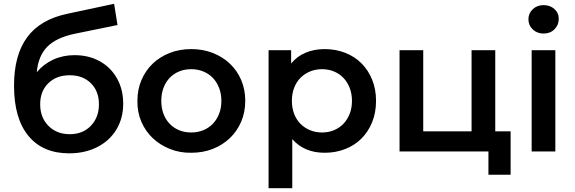

<svg xmlns="http://www.w3.org/2000/svg" viewBox="-20 -799 3035 1013"><path d="M630 -252Q630 -175 594 -115.5Q558 -56 493 -23Q428 10 345 10Q206 10 130 -82Q54 -174 54 -347Q54 -508 123 -602Q192 -696 334 -726L582 -779L600 -667L375 -621Q278 -601 230 -553Q182 -505 174 -418Q210 -461 261 -484.5Q312 -508 373 -508Q449 -508 507 -475.5Q565 -443 597.5 -385Q630 -327 630 -252ZM502 -249Q502 -318 459.5 -360Q417 -402 348 -402Q278 -402 235 -360Q192 -318 192 -249Q192 -179 235.5 -135Q279 -91 348 -91Q417 -91 459.5 -135.5Q502 -180 502 -249Z M705 -267Q705 -327 726.5 -377Q748 -427 785.5 -463Q823 -499 875 -519.5Q927 -540 989 -540Q1051 -540 1103 -519.5Q1155 -499 1193 -463Q1231 -427 1252.5 -377Q1274 -327 1274 -267Q1274 -207 1252.5 -157Q1231 -107 1193 -70.5Q1155 -34 1103 -13.5Q1051 7 989 7Q929 8 876.5 -13Q824 -34 785.5 -70.5Q747 -107 725.5 -157.5Q704 -208 705 -267ZM1148 -267Q1148 -304 1136 -335Q1124 -366 1103 -388Q1082 -410 1052.5 -422Q1023 -434 989 -434Q954 -434 925 -422Q896 -410 875 -388Q854 -366 842.5 -335Q831 -304 831 -267Q831 -229 842.5 -198.5Q854 -168 875 -146Q896 -124 925 -112Q954 -100 989 -100Q1023 -100 1052.5 -112Q1082 -124 1103 -146Q1124 -168 1136 -198.5Q1148 -229 1148 -267Z M1964 -267Q1964 -205 1943.5 -154.5Q1923 -104 1887 -68Q1851 -32 1801 -12.5Q1751 7 1693 7Q1585 7 1522 -65V194H1397V-534H1516V-464Q1547 -502 1592.5 -521Q1638 -540 1693 -540Q1751 -540 1801 -520.5Q1851 -501 1887 -465Q1923 -429 1943.5 -378.5Q1964 -328 1964 -267ZM1837 -267Q1837 -304 1825 -335Q1813 -366 1792 -388Q1771 -410 1742 -422Q1713 -434 1679 -434Q1645 -434 1616 -422Q1587 -410 1565.5 -388.5Q1544 -367 1532 -336Q1520 -305 1520 -267Q1520 -229 1532 -198Q1544 -167 1565.5 -145.5Q1587 -124 1616 -112Q1645 -100 1679 -100Q1713 -100 1742 -112Q1771 -124 1792 -146Q1813 -168 1825 -198.5Q1837 -229 1837 -267Z M2674 -106V123H2557V0H2088V-534H2213V-106H2468V-534H2593V-106Z M2785 -534H2910V0H2785ZM2768 -697Q2768 -729 2791 -750.5Q2814 -772 2848 -772Q2882 -772 2905 -751.5Q2928 -731 2928 -700Q2928 -667 2905.5 -644.5Q2883 -622 2848 -622Q2814 -622 2791 -643.5Q2768 -665 2768 -697Z"/></svg>

Font: CMG Sans SemiBold
Style: Regular
Weight: 600
Designer: Julieta Ulanovsky
Foundry: Julieta Ulanovsky
Version: Version 7.200